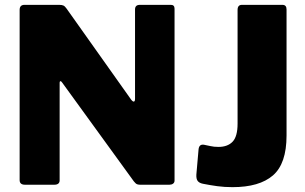

<svg xmlns="http://www.w3.org/2000/svg" viewBox="-20 -762 1258 792"><path d="M685 -742Q700 -742 700 -726V-17Q700 -9 694 -4.5Q688 0 679 0H558Q551 0 545.5 -2Q540 -4 532 -14L236 -422Q232 -428 229 -427Q226 -426 226 -421V-20Q227 0 204 0H83Q61 0 61 -19V-721Q61 -742 81 -742H224Q236 -742 242 -739Q248 -736 255 -726L521 -351Q528 -342 532.5 -343Q537 -344 537 -355V-723Q537 -742 557 -742ZM1162 -203Q1162 -87 1106 -38.5Q1050 10 939 10Q906 10 876.5 6Q847 2 817 -4Q802 -7 795.5 -15.5Q789 -24 790 -42L799 -145Q801 -168 821 -165Q833 -163 847.5 -159.5Q862 -156 881 -156Q919 -156 939.5 -177.5Q960 -199 960 -252V-721Q960 -742 978 -742H1145Q1162 -742 1162 -723V-203Z"/></svg>

Font: Libre Franklin Thin ExtraBold
Style: Regular
Weight: 800
Version: Version 3.000